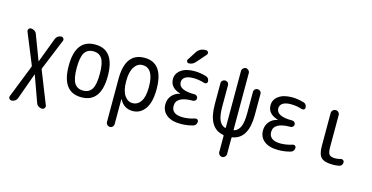

<svg xmlns="http://www.w3.org/2000/svg" viewBox="-92 -1221 3683 1900"><g transform="rotate(15 1750.0 -270.5)"><path d="M91.8 219.7Q77.1 219.7 67.9 207Q58.6 194.3 65.4 179.7L196.3 -152.3Q199.2 -160.2 196.3 -168L68.4 -480.5Q62.5 -494.1 71.3 -506.8Q80.1 -519.5 94.7 -519.5Q114.3 -519.5 131.3 -508.3Q148.4 -497.1 154.3 -478.5L250 -225.6Q250 -224.6 251 -224.6Q252 -224.6 252 -225.6L348.6 -481.4Q355.5 -498 371.1 -508.8Q386.7 -519.5 405.3 -519.5Q419.9 -519.5 428.2 -507.3Q436.5 -495.1 430.7 -482.4L301.8 -168Q298.8 -160.2 301.8 -152.3L432.6 177.7Q438.5 192.4 429.2 206.1Q419.9 219.7 404.3 219.7Q384.8 219.7 367.7 208.5Q350.6 197.3 343.8 177.7L248 -88.9Q248 -89.8 247.1 -89.8Q246.1 -89.8 246.1 -88.9L149.4 179.7Q142.6 197.3 127 208.5Q111.3 219.7 91.8 219.7Z M839.4 -415.5Q810.5 -460.9 750 -460.9Q689.5 -460.9 660.6 -415.5Q631.8 -370.1 631.8 -260.3Q631.8 -150.4 660.6 -104.5Q689.5 -58.6 750 -58.6Q810.5 -58.6 839.4 -104.5Q868.2 -150.4 868.2 -260.3Q868.2 -370.1 839.4 -415.5ZM950.2 -260.3Q950.2 9.8 750 9.8Q549.8 9.8 549.8 -260.3Q549.8 -530.3 750 -530.3Q950.2 -530.3 950.2 -260.3Z M1138.7 -264.6V-254.9Q1138.7 -164.1 1171.4 -114.7Q1204.1 -65.4 1254.9 -65.4Q1307.6 -65.4 1339.4 -113.8Q1371.1 -162.1 1371.1 -259.8Q1371.1 -455.1 1254.9 -455.1Q1204.1 -455.1 1171.4 -405.3Q1138.7 -355.5 1138.7 -264.6ZM1059.6 179.7V-259.8Q1059.6 -529.3 1254.9 -529.8Q1450.2 -530.3 1450.2 -259.8Q1450.2 -125 1401.9 -57.6Q1353.5 9.8 1275.4 9.8Q1185.5 9.8 1141.6 -74.2Q1141.6 -75.2 1139.6 -75.2Q1138.7 -75.2 1138.7 -74.2V179.7Q1138.7 196.3 1127.4 208Q1116.2 219.7 1100.1 219.7Q1084 219.7 1071.8 208Q1059.6 196.3 1059.6 179.7Z M1685.5 -276.4Q1686.5 -276.4 1686.5 -278.3Q1686.5 -279.3 1685.5 -279.3Q1579.1 -311.5 1580.1 -400.4Q1580.1 -457 1629.9 -493.7Q1679.7 -530.3 1767.6 -530.3Q1823.2 -530.3 1888.7 -511.7Q1903.3 -507.8 1912.6 -494.6Q1921.9 -481.4 1921.9 -464.8Q1921.9 -452.1 1911.6 -445.3Q1901.4 -438.5 1888.7 -442.4Q1831.1 -460.9 1775.4 -460.9Q1718.8 -460.9 1690.4 -441.9Q1662.1 -422.9 1662.1 -389.6Q1662.1 -308.6 1825.2 -308.6H1827.1Q1839.8 -308.6 1850.1 -299.3Q1860.4 -290 1860.4 -275.9Q1860.4 -261.7 1850.1 -252.4Q1839.8 -243.2 1827.1 -243.2H1825.2Q1655.3 -243.2 1655.3 -144.5Q1655.3 -58.6 1772.5 -58.6Q1832 -58.6 1894.5 -79.1Q1906.2 -83 1917 -75.7Q1927.7 -68.4 1927.7 -54.7Q1927.7 -39.1 1918.5 -25.4Q1909.2 -11.7 1893.6 -7.8Q1832 9.8 1767.6 9.8Q1674.8 9.8 1623.5 -30.3Q1572.3 -70.3 1572.3 -139.6Q1572.3 -190.4 1603 -228Q1633.8 -265.6 1685.5 -276.4ZM1817.4 -759.8H1823.2Q1839.8 -759.8 1846.2 -745.6Q1852.5 -731.4 1841.8 -717.8L1755.9 -620.1Q1728.5 -589.8 1690.4 -589.8Q1677.7 -589.8 1671.4 -602.1Q1665 -614.3 1671.9 -624L1728.5 -711.9Q1759.8 -759.8 1817.4 -759.8Z M2203.1 5.9Q2044.9 -22.5 2044.9 -264.6V-482.4Q2044.9 -498 2056.6 -508.8Q2068.4 -519.5 2084 -519.5Q2099.6 -519.5 2110.8 -508.8Q2122.1 -498 2122.1 -482.4V-264.6Q2122.1 -172.9 2141.6 -126.5Q2161.1 -80.1 2202.1 -66.4Q2210 -64.5 2210 -72.3V-650.4Q2210 -666 2222.2 -678.2Q2234.4 -690.4 2250 -690.4Q2265.6 -690.4 2277.8 -678.2Q2290 -666 2290 -650.4V-72.3Q2290 -64.5 2297.9 -66.4Q2338.9 -80.1 2358.4 -126.5Q2377.9 -172.9 2377.9 -264.6V-482.4Q2377.9 -498 2389.2 -508.8Q2400.4 -519.5 2416 -519.5Q2431.6 -519.5 2443.4 -508.8Q2455.1 -498 2455.1 -482.4V-264.6Q2455.1 -21.5 2296.9 5.9Q2290 6.8 2290 15.6V179.7Q2290 195.3 2277.8 207.5Q2265.6 219.7 2250 219.7Q2234.4 219.7 2222.2 208Q2210 196.3 2210 179.7V15.6Q2210 6.8 2203.1 5.9Z M2685.5 -276.4Q2686.5 -276.4 2686.5 -278.3Q2686.5 -279.3 2685.5 -279.3Q2579.1 -311.5 2580.1 -400.4Q2580.1 -457 2629.9 -493.7Q2679.7 -530.3 2767.6 -530.3Q2823.2 -530.3 2888.7 -511.7Q2903.3 -507.8 2912.6 -494.6Q2921.9 -481.4 2921.9 -464.8Q2921.9 -452.1 2911.6 -445.3Q2901.4 -438.5 2888.7 -442.4Q2831.1 -460.9 2775.4 -460.9Q2718.8 -460.9 2690.4 -441.9Q2662.1 -422.9 2662.1 -389.6Q2662.1 -308.6 2824.2 -308.6H2827.1Q2839.8 -308.6 2850.1 -299.3Q2860.4 -290 2860.4 -275.9Q2860.4 -261.7 2850.1 -252.4Q2839.8 -243.2 2827.1 -243.2H2824.2Q2654.3 -243.2 2654.3 -144.5Q2654.3 -103.5 2684.1 -81.1Q2713.9 -58.6 2772.5 -58.6Q2832 -58.6 2894.5 -79.1Q2906.2 -83 2917 -75.7Q2927.7 -68.4 2927.7 -54.7Q2927.7 -39.1 2918.5 -25.4Q2909.2 -11.7 2893.6 -7.8Q2832 9.8 2767.6 9.8Q2674.8 9.8 2623.5 -30.3Q2572.3 -70.3 2572.3 -139.6Q2572.3 -190.4 2603 -228Q2633.8 -265.6 2685.5 -276.4Z M3325.2 9.8Q3241.2 9.8 3208 -22.5Q3174.8 -54.7 3174.8 -139.6V-478.5Q3174.8 -495.1 3187 -507.3Q3199.2 -519.5 3216.3 -519.5Q3233.4 -519.5 3245.1 -507.8Q3256.8 -496.1 3256.8 -478.5V-150.4Q3256.8 -94.7 3272.9 -75.7Q3289.1 -56.6 3335 -56.6Q3360.4 -56.6 3391.6 -65.4Q3404.3 -68.4 3414.6 -60.5Q3424.8 -52.7 3424.8 -40Q3424.8 -24.4 3416 -11.7Q3407.2 1 3391.6 3.9Q3359.4 9.8 3325.2 9.8Z"/></g></svg>

Font: Rounded Mgen+ 2m regular
Style: Regular
Weight: 400
Designer: [Source Han Sans]
Ryoko NISHIZUKA  (kana & ideographs); Paul D. Hunt (Latin, Greek & Cyrillic); Wenlong ZHANG  (bopomofo
Version: Version 1.059.20150602